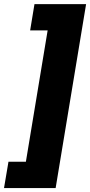

<svg xmlns="http://www.w3.org/2000/svg" viewBox="-55 -785 445 948"><path d="M-35.2 143.6 -13.2 13.7H72.8L180.2 -634.8H93.8L115.2 -764.6H370.1L219.7 143.6Z"/></svg>

Font: Inter Display ExtraBold
Style: Italic
Weight: 800
Italic angle: -9.39999°
Designer: Rasmus Andersson
Foundry: rsms
Version: Version 4.000;git-a52131595